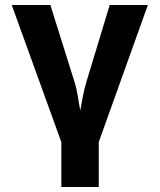

<svg xmlns="http://www.w3.org/2000/svg" viewBox="-20 -570 640 770"><path d="M226 180H376V0L573 -550H420L326 -240C315 -204 307 -154 302 -127C296 -154 291 -204 279 -241L182 -550H27L226 0Z"/></svg>

Font: JetBrains Mono ExtraBold
Style: Regular
Weight: 800
Monospace: yes
Designer: Philipp Nurullin, Konstantin Bulenkov
Foundry: JetBrains
Version: Version 2.305